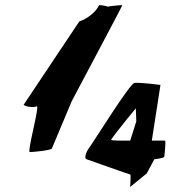

<svg xmlns="http://www.w3.org/2000/svg" viewBox="-20 -742 674 755"><path d="M73 -330C80 -322 113 -318 125 -324C136 -324 86 -144 97 -144C108 -144 178 -150 184 -158L262 -344C318 -450 463 -722 461 -722C456 -722 418 -719 404 -716C393 -720 375 -722 370 -722C356 -692 319 -666 292 -658ZM320 -116C320 -116 488 -56 492 -56C496 -56 491 -3 492 -7L557 -60L587 -116C590 -116 625 -120 626 -126C627 -130 633 -189 629 -189H577L611 -408C611 -408 538 -418 509 -416C491 -415 353 -191 326 -154C319 -144 310 -119 320 -116ZM417 -193C441 -228 514 -316 514 -316L516 -265L492 -189C462 -189 414 -188 417 -193Z"/></svg>

Font: Ampere
Style: SCCndIta
Weight: 400
Version: Version 1